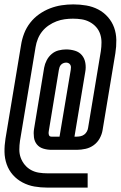

<svg xmlns="http://www.w3.org/2000/svg" viewBox="-25 -777 549 874"><path d="M374 77H191Q160 77 131.5 72Q103 67 77.5 53.5Q52 40 33.5 19Q15 -2 5.5 -29Q-4 -56 -4.5 -85.5Q-5 -115 0 -146L71 -573Q75 -599 85 -625Q95 -651 112.5 -673.5Q130 -696 153.5 -712.5Q177 -729 203 -739Q229 -749 255.5 -753Q282 -757 309 -757Q339 -757 368 -752Q397 -747 422 -734Q447 -721 466 -699.5Q485 -678 494.5 -651.5Q504 -625 504.5 -595Q505 -565 500 -534L442 -185Q439 -166 429 -147.5Q419 -129 402 -116.5Q385 -104 364.5 -99.5Q344 -95 325 -95H209Q190 -95 172 -100.5Q154 -106 143 -119.5Q132 -133 129.5 -152Q127 -171 130 -190L176 -469Q179 -486 187.5 -502.5Q196 -519 210 -531Q224 -543 241.5 -547.5Q259 -552 276 -552Q297 -552 316.5 -546Q336 -540 348 -525.5Q360 -511 363.5 -490.5Q367 -470 363 -449L314 -155H325Q333 -155 342 -157Q351 -159 358.5 -164.5Q366 -170 370.5 -178.5Q375 -187 376 -195L434 -544Q437 -564 437 -584Q437 -604 431 -622Q425 -640 412.5 -654Q400 -668 383 -677Q366 -686 347 -689Q328 -692 307 -692Q289 -692 270 -689.5Q251 -687 232.5 -680Q214 -673 197 -661.5Q180 -650 167.5 -634.5Q155 -619 147.5 -600.5Q140 -582 137 -563L66 -136Q63 -116 63 -96Q63 -76 69.5 -58.5Q76 -41 88 -26.5Q100 -12 116.5 -3Q133 6 152 9Q171 12 191 12H374ZM209 -155H246L297 -459Q298 -465 298 -471Q298 -477 295 -482Q292 -487 287 -489.5Q282 -492 276 -492Q270 -492 263.5 -489.5Q257 -487 252.5 -482Q248 -477 246 -471Q244 -465 243 -459L197 -180Q195 -171 197.5 -163Q200 -155 209 -155Z"/></svg>

Font: Iosevka Algr
Style: Italic
Weight: 400
Italic angle: -9°
Monospace: yes
Designer: Belleve Invis
Foundry: Belleve Invis
Version: Version 26.0.2; ttfautohint (v1.8.3)